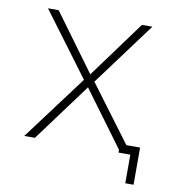

<svg xmlns="http://www.w3.org/2000/svg" viewBox="-75 -573 712 780"><g transform="rotate(10 281.0 -183.0)"><path d="M276.4 -217.8 99.6 21.5H55.7L254.9 -245.1L60.5 -505.9H104.5L276.4 -271.5L448.2 -505.9H491.2L297.9 -245.1L470.7 -13.7H527.3V139.6H493.2V21.5H481.4H457H444.3V9.8Z"/></g></svg>

Font: Gen Shin Gothic ExtraLight
Style: Regular
Weight: 100
Designer: [Source Han Sans]
Ryoko NISHIZUKA  (kana & ideographs); Paul D. Hunt (Latin, Greek & Cyrillic); Wenlong ZHANG  (bopomofo
Version: Version 1.002.20150607